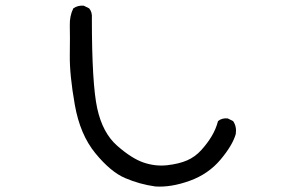

<svg xmlns="http://www.w3.org/2000/svg" viewBox="-20 -673 1040 697"><path d="M543.9 3.9Q487.3 -3.9 434.6 -26.4Q381.8 -48.8 326.2 -116.7Q270.5 -184.6 251.5 -293Q232.4 -401.4 233.4 -472.7Q234.4 -543.9 233.4 -579.6Q232.4 -615.2 246.1 -642.6Q262.7 -654.3 284.2 -652.3L303.7 -642.6Q315.4 -628.9 313.5 -606.4Q313.5 -368.2 333 -279.3Q352.5 -190.4 405.3 -144Q458 -97.7 501 -83Q543.9 -68.4 586.9 -73.2Q629.9 -78.1 659.2 -90.8Q688.5 -103.5 710.9 -128.4Q733.4 -153.3 748.5 -178.7Q763.7 -204.1 771.5 -233.4Q785.2 -245.1 806.6 -243.2L826.2 -233.4Q839.8 -213.9 835.9 -186.5Q824.2 -145.5 780.3 -93.3Q736.3 -41 668.5 -16.6Q600.6 7.8 543.9 3.9Z"/></svg>

Font: NaikaiFont
Style: Regular-Lite
Weight: 400
Version: Version 1.67